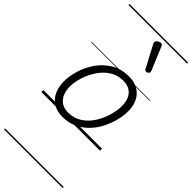

<svg xmlns="http://www.w3.org/2000/svg" viewBox="-388 -937 1364 1364"><g transform="rotate(45 294.5 -255.0)"><path d="M231 19Q175 19 136.5 -4.5Q98 -28 78.5 -70.5Q59 -113 59 -168Q59 -223 78 -284Q97 -345 135 -398.5Q173 -452 230 -485.5Q287 -519 363 -519Q417 -519 455 -496.5Q493 -474 513 -433.5Q533 -393 533 -339Q533 -298 521.5 -250Q510 -202 486.5 -154Q463 -106 426.5 -67Q390 -28 341.5 -4.5Q293 19 231 19ZM237 -31Q296 -31 341 -61Q386 -91 415.5 -138Q445 -185 460 -237Q475 -289 475 -334Q475 -376 461.5 -406Q448 -436 421 -452.5Q394 -469 355 -469Q297 -469 252.5 -440Q208 -411 177.5 -364.5Q147 -318 131 -266.5Q115 -215 115 -171Q115 -128 129.5 -96.5Q144 -65 171 -48Q198 -31 237 -31ZM423 -628Q419 -628 415 -630Q411 -632 407 -639L318 -808Q317 -812 316 -815Q315 -818 316 -822Q317 -828 324 -834Q331 -840 339.5 -844Q348 -848 356 -848Q367 -848 374 -832L446 -659Q447 -655 447.5 -652Q448 -649 448 -646Q446 -637 438 -632.5Q430 -628 423 -628ZM0 365H589V375H0ZM0 -20H589V0H0ZM0 -505H589V-500H0ZM0 -885H589V-875H0Z"/></g></svg>

Font: Playwrite DK Loopet Guides
Style: Regular
Weight: 400
Designer: Veronika Burian, José Scaglione
Foundry: TypeTogether
Version: Version 1.003